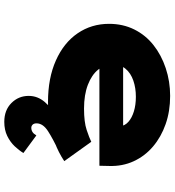

<svg xmlns="http://www.w3.org/2000/svg" viewBox="20 -606 795 874"><g transform="rotate(90 417.0 -168.5)"><path d="M534 209Q481 209 448.5 176.5Q416 144 416 98Q416 57 444 24.5Q472 -8 523 -39Q574 -70 645 -102L676 -43Q612 -13 576.5 10Q541 33 541 62Q541 74 547 80Q553 86 561 86Q572 86 580.5 80.5Q589 75 596 63L676 122Q664 142 645 162Q626 182 598.5 195.5Q571 209 534 209ZM444 10Q335 10 254.5 -26Q174 -62 131 -125Q88 -188 88 -268Q88 -331 113.5 -382.5Q139 -434 184.5 -470Q230 -506 290 -526Q350 -546 416 -546Q486 -546 544.5 -525.5Q603 -505 646.5 -468Q690 -431 713.5 -380Q737 -329 735 -268L734 -224H214L191 -332H573L554 -301V-319Q552 -340 534 -356Q516 -372 486.5 -381Q457 -390 420 -390Q380 -390 346.5 -378.5Q313 -367 293 -343.5Q273 -320 273 -284Q273 -248 296.5 -218.5Q320 -189 365.5 -171.5Q411 -154 474 -154Q535 -154 571 -166Q607 -178 625 -187L713 -64Q672 -37 628.5 -21Q585 -5 539.5 2.5Q494 10 444 10Z"/></g></svg>

Font: Lexend Peta Black
Style: Regular
Weight: 900
Version: Version 1.007